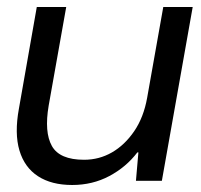

<svg xmlns="http://www.w3.org/2000/svg" viewBox="-20 -516 574 548"><path d="M186 12Q127 12 88.5 -13Q50 -38 35.5 -86.5Q21 -135 34 -206L85 -496H169L119 -215Q106 -139 128 -99.5Q150 -60 220 -60Q263 -60 299.5 -81Q336 -102 363 -141.5Q390 -181 400 -237L446 -496H530L442 0H368L375 -81H372Q340 -39 292 -13.5Q244 12 186 12Z"/></svg>

Font: DM Sans 36pt
Style: Italic
Weight: 400
Italic angle: -10°
Designer: Colophon Foundry, Jonny Pinhorn
Foundry: Colophon Foundry
Version: Version 4.004;gftools[0.9.30]